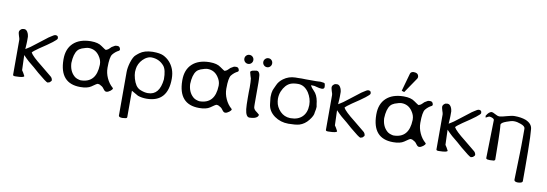

<svg xmlns="http://www.w3.org/2000/svg" viewBox="-63 -1137 5155 1808"><g transform="rotate(10 2514.0 -233.0)"><path d="M134 -262Q136 -264 140 -266Q144 -268 150 -272Q170 -282 229 -329L312 -393Q319 -399 328.5 -406Q338 -413 350 -420Q378 -440 392 -441Q418 -441 418 -418Q418 -415 418 -412Q415 -392 261 -291Q209 -255 199 -241Q217 -207 313 -132L413 -50Q428 -38 431 -17Q431 -10 426 -6L414 6Q412 7 407.5 8Q403 9 395 12Q382 12 293 -63Q270 -84 243.5 -106.5Q217 -129 187 -153Q175 -164 162 -176.5Q149 -189 134 -205L139 -61Q153 -42 169 -10Q169 6 90 7Q86 7 83 7Q63 7 63 -4V-338Q63 -349 54 -373Q46 -399 46 -408Q46 -425 62 -437Q71 -446 92 -446Q116 -446 130 -413Q135 -402 138 -381V-337Q138 -326 137 -310Z M947 0Q934 -5 918 -29Q910 -41 883 -54Q878 -57 863 -58Q855 -58 808 -24Q773 0 705 0Q507 0 505 -226Q505 -229 505 -232Q505 -331 564 -386Q622 -440 726 -442Q729 -442 731 -442Q801 -442 836 -415Q876 -386 883 -386Q886 -386 902 -395Q906 -398 913 -404.5Q920 -411 931 -422Q947 -431 960 -439Q964 -442 985 -442Q1009 -442 1013 -411Q1013 -406 1006 -400Q973 -384 948 -353Q927 -326 927 -226Q927 -224 927 -222Q927 -174 948.5 -126Q970 -78 1007 -46Q1011 -43 1011 -40Q1011 -30 992 -15Q971 1 955 1Q951 1 947 0ZM584 -208Q588 -132 634 -90Q638 -86 645 -81Q652 -76 662 -72Q688 -63 697 -63Q846 -63 851 -237Q851 -240 851 -243Q851 -283 824 -321Q787 -375 723 -376Q700 -376 657 -360Q632 -350 618 -333Q587 -294 584 -208Z M1191 203Q1191 210 1181 214Q1178 215 1169.5 215.5Q1161 216 1146 218Q1114 218 1111 203V-215Q1111 -254 1126 -306Q1145 -367 1168 -385Q1175 -392 1182.5 -397.5Q1190 -403 1197 -409Q1242 -443 1318 -445Q1322 -445 1326 -445Q1388 -445 1422 -430Q1495 -395 1526 -316Q1541 -276 1541 -226Q1541 -2 1340 0Q1294 0 1256 -13Q1254 -14 1191 -50ZM1440 -334Q1394 -389 1320 -391Q1319 -391 1317 -391Q1290 -391 1259 -370Q1212 -335 1196 -282Q1193 -271 1191.5 -259Q1190 -247 1189 -231Q1189 -229 1189 -227Q1189 -203 1199 -166Q1209 -131 1226 -105Q1245 -78 1274 -68Q1310 -54 1339 -54Q1341 -54 1343 -54Q1453 -54 1469 -208Q1469 -299 1440 -334Z M2083 0Q2070 -5 2054 -29Q2046 -41 2019 -54Q2014 -57 1999 -58Q1991 -58 1944 -24Q1909 0 1841 0Q1643 0 1641 -226Q1641 -229 1641 -232Q1641 -331 1700 -386Q1758 -440 1862 -442Q1865 -442 1867 -442Q1937 -442 1972 -415Q2012 -386 2019 -386Q2022 -386 2038 -395Q2042 -398 2049 -404.5Q2056 -411 2067 -422Q2083 -431 2096 -439Q2100 -442 2121 -442Q2145 -442 2149 -411Q2149 -406 2142 -400Q2109 -384 2084 -353Q2063 -326 2063 -226Q2063 -224 2063 -222Q2063 -174 2084.5 -126Q2106 -78 2143 -46Q2147 -43 2147 -40Q2147 -30 2128 -15Q2107 1 2091 1Q2087 1 2083 0ZM1720 -208Q1724 -132 1770 -90Q1774 -86 1781 -81Q1788 -76 1798 -72Q1824 -63 1833 -63Q1982 -63 1987 -237Q1987 -240 1987 -243Q1987 -283 1960 -321Q1923 -375 1859 -376Q1836 -376 1793 -360Q1768 -350 1754 -333Q1723 -294 1720 -208Z M2405 -575Q2423 -575 2435 -562.5Q2447 -550 2447 -532Q2447 -514 2434.5 -501.5Q2422 -489 2405 -489Q2387 -489 2374.5 -501.5Q2362 -514 2362 -532Q2362 -549 2374.5 -562Q2387 -575 2405 -575ZM2224 -575Q2242 -575 2254.5 -562.5Q2267 -550 2267 -532Q2267 -514 2254.5 -501.5Q2242 -489 2224 -489Q2206 -489 2193.5 -501.5Q2181 -514 2181 -532Q2181 -550 2193.5 -562.5Q2206 -575 2224 -575ZM2353 -92Q2359 -72 2382 -57Q2388 -52 2394.5 -47Q2401 -42 2408 -35Q2408 -13 2375 0Q2351 7 2326 7Q2325 7 2324 7Q2290 7 2281 -66Q2279 -84 2278 -110.5Q2277 -137 2277 -172V-231Q2277 -244 2278 -272Q2278 -300 2277 -321Q2276 -342 2274 -358Q2270 -368 2266 -382.5Q2262 -397 2257 -416Q2257 -426 2272 -432Q2274 -432 2295 -437Q2309 -440 2316 -440Q2327 -440 2335 -432Q2338 -427 2340.5 -423Q2343 -419 2345 -414Q2348 -410 2350 -364Q2351 -351 2351 -333V-131Q2351 -102 2353 -92Z M2686 -440Q2694 -440 2709 -440Q2725 -440 2746 -441Q2773 -440 2786 -440H2882Q2893 -440 2906 -441Q2915 -442 2921 -442Q2925 -442 2930.5 -441.5Q2936 -441 2941 -440Q2952 -440 2965 -435Q2972 -423 2972 -400Q2972 -379 2947 -379Q2927 -379 2892 -389Q2890 -390 2877 -393Q2868 -394 2856 -394Q2850 -394 2843 -394Q2845 -388 2846 -387Q2851 -375 2878 -347Q2911 -315 2922 -254Q2923 -244 2925 -231.5Q2927 -219 2930 -203Q2930 -192 2928 -179Q2926 -166 2922 -148Q2922 -117 2885 -71Q2850 -26 2799 -10Q2761 0 2695 0Q2620 0 2562 -41Q2499 -86 2493 -158Q2487 -206 2487 -213V-226Q2487 -258 2495 -284Q2496 -289 2502.5 -302Q2509 -315 2519 -338Q2535 -375 2572 -402Q2622 -439 2686 -440ZM2560 -190Q2567 -137 2607 -96Q2646 -57 2701 -55Q2704 -55 2708 -55Q2777 -55 2817.5 -94.5Q2858 -134 2859 -206Q2859 -208 2859 -209Q2859 -269 2824 -324Q2782 -385 2722 -385Q2676 -385 2648 -373Q2600 -352 2572 -287Q2558 -253 2558 -216Q2558 -216 2558 -216Q2558 -216 2558 -213Q2558 -209 2559 -202Q2559 -195 2560 -190Z M3125 -262Q3127 -264 3131 -266Q3135 -268 3141 -272Q3161 -282 3220 -329L3303 -393Q3310 -399 3319.5 -406Q3329 -413 3341 -420Q3369 -440 3383 -441Q3409 -441 3409 -418Q3409 -415 3409 -412Q3406 -392 3252 -291Q3200 -255 3190 -241Q3208 -207 3304 -132L3404 -50Q3419 -38 3422 -17Q3422 -10 3417 -6L3405 6Q3403 7 3398.5 8Q3394 9 3386 12Q3373 12 3284 -63Q3261 -84 3234.5 -106.5Q3208 -129 3178 -153Q3166 -164 3153 -176.5Q3140 -189 3125 -205L3130 -61Q3144 -42 3160 -10Q3160 6 3081 7Q3077 7 3074 7Q3054 7 3054 -4V-338Q3054 -349 3045 -373Q3037 -399 3037 -408Q3037 -425 3053 -437Q3062 -446 3083 -446Q3107 -446 3121 -413Q3126 -402 3129 -381V-337Q3129 -326 3128 -310Z M3741 -662Q3747 -682 3773 -684Q3819 -684 3822 -647Q3822 -646 3822 -645Q3822 -639 3818 -630L3718 -483L3693 -491ZM3938 0Q3925 -5 3909 -29Q3901 -41 3874 -54Q3869 -57 3854 -58Q3846 -58 3799 -24Q3764 0 3696 0Q3498 0 3496 -226Q3496 -229 3496 -232Q3496 -331 3555 -386Q3613 -440 3717 -442Q3720 -442 3722 -442Q3792 -442 3827 -415Q3867 -386 3874 -386Q3877 -386 3893 -395Q3897 -398 3904 -404.5Q3911 -411 3922 -422Q3938 -431 3951 -439Q3955 -442 3976 -442Q4000 -442 4004 -411Q4004 -406 3997 -400Q3964 -384 3939 -353Q3918 -326 3918 -226Q3918 -224 3918 -222Q3918 -174 3939.5 -126Q3961 -78 3998 -46Q4002 -43 4002 -40Q4002 -30 3983 -15Q3962 1 3946 1Q3942 1 3938 0ZM3575 -208Q3579 -132 3625 -90Q3629 -86 3636 -81Q3643 -76 3653 -72Q3679 -63 3688 -63Q3837 -63 3842 -237Q3842 -240 3842 -243Q3842 -283 3815 -321Q3778 -375 3714 -376Q3691 -376 3648 -360Q3623 -350 3609 -333Q3578 -294 3575 -208Z M4182 -262Q4184 -264 4188 -266Q4192 -268 4198 -272Q4218 -282 4277 -329L4360 -393Q4367 -399 4376.5 -406Q4386 -413 4398 -420Q4426 -440 4440 -441Q4466 -441 4466 -418Q4466 -415 4466 -412Q4463 -392 4309 -291Q4257 -255 4247 -241Q4265 -207 4361 -132L4461 -50Q4476 -38 4479 -17Q4479 -10 4474 -6L4462 6Q4460 7 4455.5 8Q4451 9 4443 12Q4430 12 4341 -63Q4318 -84 4291.5 -106.5Q4265 -129 4235 -153Q4223 -164 4210 -176.5Q4197 -189 4182 -205L4187 -61Q4201 -42 4217 -10Q4217 6 4138 7Q4134 7 4131 7Q4111 7 4111 -4V-338Q4111 -349 4102 -373Q4094 -399 4094 -408Q4094 -425 4110 -437Q4119 -446 4140 -446Q4164 -446 4178 -413Q4183 -402 4186 -381V-337Q4186 -326 4185 -310Z M4783 -441Q4844 -441 4890 -424Q4951 -398 4955 -347Q4956 -337 4957 -316.5Q4958 -296 4960 -267Q4962 -209 4963 -137.5Q4964 -66 4964 20V149Q4964 158 4954 163Q4948 167 4922 170Q4884 170 4884 150Q4884 150 4884 149L4891 -106Q4892 -139 4892.5 -178Q4893 -217 4893 -263V-340Q4893 -364 4849 -379Q4815 -392 4786 -392Q4785 -392 4783 -392Q4759 -392 4715 -375Q4664 -357 4664 -337Q4664 -337 4664 -336Q4665 -328 4666 -315Q4667 -302 4668 -281Q4670 -243 4670.5 -195Q4671 -147 4672 -88L4673 -4Q4673 0 4662 6Q4657 7 4627 8Q4623 8 4620 8Q4609 8 4598 6Q4587 2 4587 -6L4595 -366Q4595 -367 4595 -369Q4595 -380 4579 -387Q4572 -391 4565 -392.5Q4558 -394 4550 -395Q4541 -395 4515 -379Q4515 -383 4512 -396Q4536 -438 4563 -441Q4573 -441 4600 -426Q4622 -413 4639 -413Q4642 -413 4644 -413Q4657 -414 4673 -418Q4689 -422 4711 -428Q4755 -441 4783 -441Z"/></g></svg>

Font: New Athena Unicode
Style: Regular
Weight: 400
Designer: J. Rusten 1997; rev. by R. Hancock 2001, 2002, rev. by D. Mastronarde 2002-2021
Foundry: GreekKeys New Athena Unicode
Version: Version 5.008